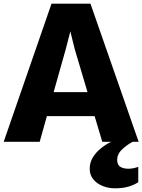

<svg xmlns="http://www.w3.org/2000/svg" viewBox="-29 -768 771 1040"><path d="M186 0H-9L250 -748H461L722 0H689.5Q654.5 19 629.2 44.5Q604 70 606 103Q607.5 127 624.2 136.5Q641 146 667 146Q680 146 693.2 143.2Q706.5 140.5 720 136V219Q696 234.5 665.8 243.2Q635.5 252 594 252Q558.5 252 527.8 239.8Q497 227.5 477.5 204.8Q458 182 457 150Q456 114.5 473.2 85.8Q490.5 57 517.5 35.5Q544.5 14 573 0H525L483.5 -139H225ZM327 -501 261.5 -269H445L376 -501L352 -598Z"/></svg>

Font: Merriweather Sans Black
Style: Regular
Weight: 900
Designer: Eben Sorkin
Foundry: Eben Sorkin
Version: Version 1.008; ttfautohint (v1.7.19-72a1) -l 8 -r 50 -G 200 